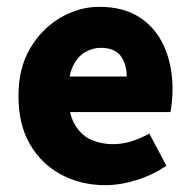

<svg xmlns="http://www.w3.org/2000/svg" viewBox="-20 -530 561 562"><path d="M288 12Q217 12 159 -19Q101 -50 67.5 -108Q34 -166 34 -249Q34 -330 68 -388Q102 -446 156.5 -478Q211 -510 271 -510Q343 -510 390.5 -478Q438 -446 461.5 -391.5Q485 -337 485 -270Q485 -249 483 -230Q481 -211 479 -202H158L156 -306H351Q351 -342 333.5 -366Q316 -390 274 -390Q251 -390 228.5 -377Q206 -364 192 -333Q178 -302 180 -249Q181 -193 201 -162Q221 -131 250 -119.5Q279 -108 310 -108Q337 -108 363.5 -116Q390 -124 417 -139L467 -45Q428 -18 380 -3Q332 12 288 12Z"/></svg>

Font: Mada ExtraBold
Style: Regular
Weight: 800
Designer: Khaled Hosny
Version: Version 1.5